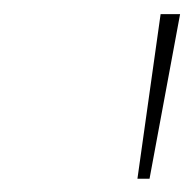

<svg xmlns="http://www.w3.org/2000/svg" viewBox="-20 -748 282 279"><path d="M179.7 -488.3 213.4 -727.5H241.7L197.3 -488.3Z"/></svg>

Font: Inter 24pt Thin
Style: Italic
Weight: 250
Italic angle: -9.3988°
Version: Version 4.001;git-66647c0bb